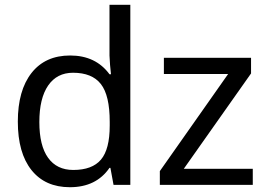

<svg xmlns="http://www.w3.org/2000/svg" viewBox="-20 -780 1125 810"><path d="M289.1 -63Q369.1 -63 406 -106.7Q442.9 -150.4 442.9 -250V-266.1Q442.9 -377.9 405.5 -425.5Q368.2 -473.1 288.1 -473.1Q220.2 -473.1 183.1 -419.2Q146 -365.2 146 -265.1Q146 -165.5 182.9 -114.3Q219.7 -63 289.1 -63ZM274.9 9.8Q170.4 9.8 112.8 -62.5Q55.2 -134.8 55.2 -267.1Q55.2 -398.4 113 -472.2Q170.9 -545.9 275.9 -545.9Q383.8 -545.9 441.9 -466.8H448.2Q446.8 -476.6 444.3 -506.1Q441.9 -535.6 441.9 -545.9V-759.8H529.8V0H459L445.8 -71.8H441.9Q385.7 9.8 274.9 9.8ZM1046.4 0H654.3V-58.1L942.4 -467.8H671.4V-536.1H1039.1V-470.2L755.4 -67.9H1046.4Z"/></svg>

Font: NotoSans
Style: Regular
Weight: 400
Designer: Monotype Design team
Foundry: Monotype Imaging Inc.
Version: Version 1.04; ttfautohint (v1.4.1)